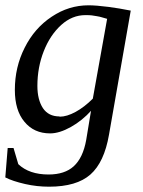

<svg xmlns="http://www.w3.org/2000/svg" viewBox="-20 -490 540 724"><path d="M204 -51 205 -50Q232 -50 265 -68Q298 -86 330 -118L384 -419Q372 -422 363 -425Q357 -427 345 -429Q333 -431 326 -432Q319 -433 302 -433Q252 -433 211 -396Q169 -358 145 -297Q121 -236 121 -166Q121 -114 142 -82Q163 -51 204 -51ZM324 -77 325 -74Q290 -35 247 -11Q204 13 169 13Q108 13 72 -31Q36 -74 36 -151Q36 -237 73 -310Q110 -384 175 -427Q239 -470 314 -470Q342 -470 389 -464Q428 -459 473 -450L391 18Q373 122 321 168Q269 214 165 214Q119 214 75 204Q27 193 0 179L9 68H31L49 129Q90 168 163 168Q224 168 258 137Q293 105 305 38Z"/></svg>

Font: Libra Serif Modern
Style: Italic
Weight: 400
Italic angle: -12°
Designer: Stefan Peev, Context Ltd
Foundry: Stefan Peev, Context Ltd
Version: Version 1.000